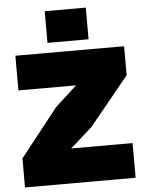

<svg xmlns="http://www.w3.org/2000/svg" viewBox="-60 -967 771 1015"><g transform="rotate(-5 325.0 -459.5)"><path d="M31 -154 233 -410 347 -514H41V-698H618V-544L407 -286L292 -184H618V0H31ZM216 -919H434V-751H216Z"/></g></svg>

Font: Azeret Mono Black
Style: Regular
Weight: 900
Designer: Martin Vácha
Foundry: Displaay
Version: Version 1.000; Glyphs 3.0.3, build 3074